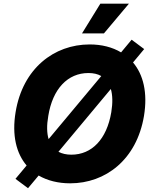

<svg xmlns="http://www.w3.org/2000/svg" viewBox="-20 -976 829 1033"><path d="M673.7 -956.3H519.9L421.2 -796.2H539.1ZM695.7 -639.9 755.7 -712 688.2 -762.4 631.4 -694.2C584.5 -722.3 527 -736.9 462.4 -736.9C270.6 -736.9 102.3 -607.6 63.9 -372.5C43.3 -247.9 67.8 -150.9 123.2 -85.6L63.2 -13.8L130.7 36.6L187.9 -31.6C235.1 -4.3 292.6 10.3 357.6 10.3C547.6 10.3 715.2 -116.8 754.6 -351.9C775.2 -476.9 751.1 -574.6 695.7 -639.9ZM239.7 -351.9C263.1 -498.2 344.5 -583.1 455.6 -583.1C483 -583.1 506 -577.8 524.9 -566.8L241.5 -227.6C231.9 -259.6 230.8 -301.1 239.7 -351.9ZM578.8 -372.5C554.3 -226.2 473.7 -143.8 364 -143.8C337 -143.8 313.6 -149.1 294.4 -159.4L576.3 -497.2C585.9 -464.5 587 -422.9 578.8 -372.5Z"/></svg>

Font: TID UI Extra Bold
Style: Italic
Weight: 800
Italic angle: -9.39999°
Designer: The TID Project Authors
Foundry: Bakken & Bæck
Version: Version 1.001;hotconv 1.0.109;makeotfexe 2.5.65596